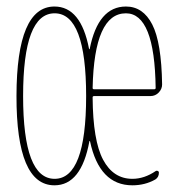

<svg xmlns="http://www.w3.org/2000/svg" viewBox="-20 -550 540 580"><path d="M240.2 -259.8Q240.2 -509.8 145 -509.8Q49.8 -509.8 49.8 -259.8Q49.8 -9.8 145 -9.8Q240.2 -9.8 240.2 -259.8ZM360.4 -509.8Q264.6 -509.8 259.8 -284.2Q259.8 -280.3 264.6 -280.3H445.3Q450.2 -280.3 450.2 -284.2Q447.3 -509.8 360.4 -509.8ZM144.5 9.8Q29.3 9.8 29.8 -260.3Q30.3 -530.3 144.5 -530.3Q224.6 -530.3 249 -402.3Q249 -401.4 250 -401.4Q251 -401.4 251 -402.3Q276.4 -530.3 360.4 -530.3Q412.1 -530.3 439.9 -476.1Q467.8 -421.9 469.7 -294.9Q469.7 -281.2 459.5 -270.5Q449.2 -259.8 434.6 -259.8H264.6Q259.8 -259.8 259.8 -255.9Q260.7 -125 291.5 -67.4Q322.3 -9.8 379.9 -9.8Q416 -9.8 450.2 -33.2Q453.1 -35.2 456.5 -33.7Q460 -32.2 460 -28.3Q460 -14.6 449.2 -7.8Q418 9.8 379.9 9.8Q280.3 9.8 252 -123Q252 -124 251 -124Q250 -124 250 -123Q225.6 9.8 144.5 9.8Z"/></svg>

Font: Rounded Mgen+ 1mn thin
Style: Regular
Weight: 100
Designer: [Source Han Sans]
Ryoko NISHIZUKA  (kana & ideographs); Paul D. Hunt (Latin, Greek & Cyrillic); Wenlong ZHANG  (bopomofo
Version: Version 1.059.20150602